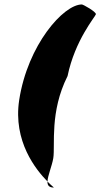

<svg xmlns="http://www.w3.org/2000/svg" viewBox="-20 -748 450 861"><path d="M66 -299C38 -114 141 13 193 66C194 39 213 -3 219 -39C228 -98 202 -246 283 -407C316 -568 408 -674 410 -684C412 -695 353 -728 347 -728C265 -728 104 -547 66 -299ZM193 66C192 83 200 93 221 93C223 93 210 84 193 66Z"/></svg>

Font: Ampere
Style: SCUltCndIta
Weight: 400
Version: Version 1